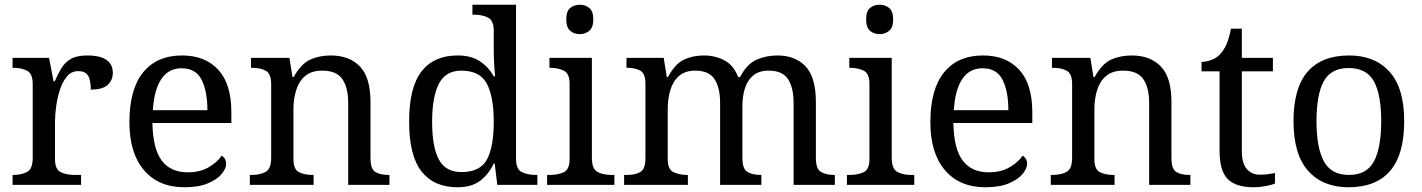

<svg xmlns="http://www.w3.org/2000/svg" viewBox="-20 -780 5999 810"><path d="M33 0V-42H36Q70 -42 94 -54.5Q118 -67 118 -114V-426Q118 -470 93.5 -482Q69 -494 36 -494H33V-536H187L206 -437H211Q224 -467 239 -492Q254 -517 279 -531.5Q304 -546 348 -546Q403 -546 429.5 -527Q456 -508 456 -473Q456 -442 434.5 -422Q413 -402 363 -402Q363 -443 351 -461.5Q339 -480 310 -480Q282 -480 263 -458Q244 -436 233 -402Q222 -368 217 -331.5Q212 -295 212 -266V-109Q212 -65 236.5 -53.5Q261 -42 294 -42H322V0Z M758 10Q649 10 587.5 -62Q526 -134 526 -264Q526 -404 584 -475Q642 -546 748 -546Q845 -546 900.5 -486Q956 -426 956 -307V-261H623Q625 -152 662.5 -102.5Q700 -53 772 -53Q824 -53 860.5 -74.5Q897 -96 915 -123Q922 -120 928 -111Q934 -102 934 -89Q934 -69 915 -46Q896 -23 857 -6.5Q818 10 758 10ZM855 -315Q855 -395 830.5 -443.5Q806 -492 746 -492Q691 -492 660.5 -446.5Q630 -401 625 -315Z M1034 0V-42H1042Q1076 -42 1100 -54.5Q1124 -67 1124 -114V-426Q1124 -470 1100.5 -482Q1077 -494 1044 -494H1039V-536H1201L1214 -455H1219Q1250 -511 1288.5 -528.5Q1327 -546 1375 -546Q1454 -546 1498.5 -499.5Q1543 -453 1543 -350V-114Q1543 -67 1563.5 -54.5Q1584 -42 1618 -42H1623V0H1449V-345Q1449 -410 1424.5 -446Q1400 -482 1339 -482Q1294 -482 1267.5 -459.5Q1241 -437 1229.5 -400Q1218 -363 1218 -320V-109Q1218 -65 1241.5 -53.5Q1265 -42 1298 -42H1303V0Z M1910 10Q1811 10 1758.5 -56.5Q1706 -123 1706 -267Q1706 -412 1758.5 -479Q1811 -546 1910 -546Q1968 -546 2004.5 -521.5Q2041 -497 2063 -458H2069Q2066 -483 2064.5 -513.5Q2063 -544 2063 -568V-650Q2063 -694 2038.5 -706Q2014 -718 1981 -718H1973V-760H2157V-110Q2157 -66 2181.5 -54Q2206 -42 2239 -42H2247V0H2078L2067 -90H2063Q2041 -44 2005 -17Q1969 10 1910 10ZM1927 -54Q2005 -54 2034 -106.5Q2063 -159 2063 -267Q2063 -371 2034 -426.5Q2005 -482 1926 -482Q1860 -482 1831.5 -426.5Q1803 -371 1803 -266Q1803 -160 1831.5 -107Q1860 -54 1927 -54Z M2426 -636Q2402 -636 2385.5 -650Q2369 -664 2369 -698Q2369 -733 2385.5 -746.5Q2402 -760 2426 -760Q2449 -760 2466 -746.5Q2483 -733 2483 -698Q2483 -664 2466 -650Q2449 -636 2426 -636ZM2288 0V-42H2301Q2334 -42 2358.5 -53.5Q2383 -65 2383 -109V-426Q2383 -470 2358.5 -482Q2334 -494 2301 -494H2298V-536H2477V-114Q2477 -67 2501 -54.5Q2525 -42 2559 -42H2572V0Z M2613 0V-42H2626Q2660 -42 2681.5 -54.5Q2703 -67 2703 -114V-426Q2703 -470 2681 -482Q2659 -494 2626 -494H2623V-536H2780L2793 -455H2798Q2828 -511 2865.5 -528.5Q2903 -546 2949 -546Q2997 -546 3036 -525.5Q3075 -505 3094 -455H3102Q3132 -511 3172.5 -528.5Q3213 -546 3259 -546Q3336 -546 3379 -499.5Q3422 -453 3422 -350V-114Q3422 -67 3443.5 -54.5Q3465 -42 3499 -42H3502V0H3328V-345Q3328 -410 3304.5 -446Q3281 -482 3223 -482Q3182 -482 3157.5 -461.5Q3133 -441 3122.5 -407Q3112 -373 3112 -333V-114Q3112 -67 3133.5 -54.5Q3155 -42 3189 -42H3192V0H3018V-345Q3018 -410 2994.5 -446Q2971 -482 2913 -482Q2870 -482 2844.5 -459.5Q2819 -437 2808 -400Q2797 -363 2797 -320V-109Q2797 -65 2821.5 -53.5Q2846 -42 2879 -42H2882V0Z M3691 -636Q3667 -636 3650.5 -650Q3634 -664 3634 -698Q3634 -733 3650.5 -746.5Q3667 -760 3691 -760Q3714 -760 3731 -746.5Q3748 -733 3748 -698Q3748 -664 3731 -650Q3714 -636 3691 -636ZM3553 0V-42H3566Q3599 -42 3623.5 -53.5Q3648 -65 3648 -109V-426Q3648 -470 3623.5 -482Q3599 -494 3566 -494H3563V-536H3742V-114Q3742 -67 3766 -54.5Q3790 -42 3824 -42H3837V0Z M4137 10Q4028 10 3966.5 -62Q3905 -134 3905 -264Q3905 -404 3963 -475Q4021 -546 4127 -546Q4224 -546 4279.5 -486Q4335 -426 4335 -307V-261H4002Q4004 -152 4041.5 -102.5Q4079 -53 4151 -53Q4203 -53 4239.5 -74.5Q4276 -96 4294 -123Q4301 -120 4307 -111Q4313 -102 4313 -89Q4313 -69 4294 -46Q4275 -23 4236 -6.5Q4197 10 4137 10ZM4234 -315Q4234 -395 4209.5 -443.5Q4185 -492 4125 -492Q4070 -492 4039.5 -446.5Q4009 -401 4004 -315Z M4413 0V-42H4421Q4455 -42 4479 -54.5Q4503 -67 4503 -114V-426Q4503 -470 4479.5 -482Q4456 -494 4423 -494H4418V-536H4580L4593 -455H4598Q4629 -511 4667.5 -528.5Q4706 -546 4754 -546Q4833 -546 4877.5 -499.5Q4922 -453 4922 -350V-114Q4922 -67 4942.5 -54.5Q4963 -42 4997 -42H5002V0H4828V-345Q4828 -410 4803.5 -446Q4779 -482 4718 -482Q4673 -482 4646.5 -459.5Q4620 -437 4608.5 -400Q4597 -363 4597 -320V-109Q4597 -65 4620.5 -53.5Q4644 -42 4677 -42H4682V0Z M5270 10Q5194 10 5159.5 -24.5Q5125 -59 5125 -145V-479H5049V-519Q5067 -519 5089 -526.5Q5111 -534 5127 -551Q5144 -569 5155 -595Q5166 -621 5173 -659H5219V-536H5350V-479H5219V-142Q5219 -91 5240 -67Q5261 -43 5295 -43Q5313 -43 5328 -45Q5343 -47 5359 -50V-6Q5346 0 5320 5Q5294 10 5270 10Z M5669 10Q5561 10 5499 -59Q5437 -128 5437 -269Q5437 -409 5496.5 -477.5Q5556 -546 5672 -546Q5780 -546 5842 -477.5Q5904 -409 5904 -269Q5904 -128 5844.5 -59Q5785 10 5669 10ZM5671 -42Q5746 -42 5776.5 -99.5Q5807 -157 5807 -269Q5807 -381 5776 -437Q5745 -493 5670 -493Q5595 -493 5564.5 -437Q5534 -381 5534 -269Q5534 -157 5565 -99.5Q5596 -42 5671 -42Z"/></svg>

Font: Noto Serif Khitan Small Script
Style: Regular
Weight: 400
Designer: LIU Zhao, ZHANG Congyu, Kushim JIANG
Foundry: Guyu Beijing Co. Ltd.
Version: Version 1.000; ttfautohint (v1.8.4.7-5d5b)